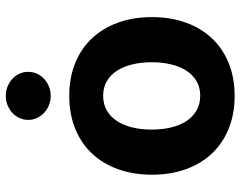

<svg xmlns="http://www.w3.org/2000/svg" viewBox="-102 -706 819 654"><g transform="rotate(-90 307.0 -379.5)"><path d="M38.4 -270.6Q38.4 -334.2 57 -386Q75.6 -437.9 110.4 -475Q145.2 -512.1 195 -532.3Q244.7 -552.6 306.8 -552.6Q369 -552.6 418.7 -532.3Q468.4 -512.1 503.2 -475Q538 -437.9 556.6 -386Q575.3 -334.2 575.3 -270.6Q575.3 -207.7 556.6 -155.9Q538 -104 503.2 -66.9Q468.4 -29.8 418.7 -9.6Q369 10.7 306.8 10.7Q244.7 10.7 195 -9.6Q145.2 -29.8 110.4 -66.9Q75.6 -104 57 -155.9Q38.4 -207.7 38.4 -270.6ZM307.5 -106.5Q335.6 -106.5 356.9 -119Q378.2 -131.4 392.6 -153.4Q407 -175.4 414.2 -205.8Q421.5 -236.2 421.5 -271.7Q421.5 -307.5 414.2 -337.7Q407 -367.9 392.6 -390.1Q378.2 -412.3 356.9 -424.7Q335.6 -437.1 307.5 -437.1Q278.8 -437.1 257.3 -424.7Q235.8 -412.3 221.2 -390.1Q206.7 -367.9 199.4 -337.7Q192.1 -307.5 192.1 -271.7Q192.1 -236.2 199.4 -205.8Q206.7 -175.4 221.2 -153.4Q235.8 -131.4 257.3 -119Q278.8 -106.5 307.5 -106.5ZM225.1 -692.5Q225.1 -708.1 231.5 -722.1Q237.9 -736.2 249.1 -746.4Q260.3 -756.7 275.2 -762.8Q290.1 -768.8 306.8 -768.8Q323.9 -768.8 338.8 -762.8Q353.7 -756.7 364.9 -746.4Q376.1 -736.2 382.5 -722.1Q388.8 -708.1 388.8 -692.5Q388.8 -676.5 382.5 -662.6Q376.1 -648.8 364.9 -638.3Q353.7 -627.8 338.8 -621.8Q323.9 -615.8 306.8 -615.8Q290.1 -615.8 275.2 -621.8Q260.3 -627.8 249.1 -638.3Q237.9 -648.8 231.5 -662.6Q225.1 -676.5 225.1 -692.5Z"/></g></svg>

Font: Cannonade
Style: Bold
Weight: 700
Designer: Rasmus Andersson
Foundry: rsms
Version: Version 3.012;git-f93a4a705